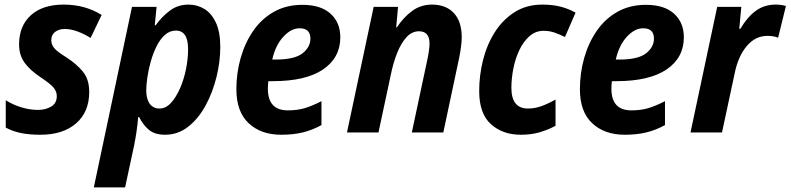

<svg xmlns="http://www.w3.org/2000/svg" viewBox="-20 -576 3438 835"><path d="M156 10Q106 10 70.5 2.5Q35 -5 5 -21V-140Q37 -120 73.5 -109Q110 -98 145 -98Q178 -98 202.5 -112.5Q227 -127 227 -158Q227 -178 213 -195Q199 -212 155 -241Q109 -272 86 -304.5Q63 -337 63 -383Q63 -463 114 -509.5Q165 -556 257 -556Q350 -556 422 -511L374 -411Q347 -428 317.5 -439Q288 -450 261 -450Q237 -450 220 -437.5Q203 -425 203 -401Q203 -382 216 -366.5Q229 -351 268 -327Q313 -298 340.5 -264.5Q368 -231 368 -176Q368 -89 311 -39.5Q254 10 156 10Z M388 239 554 -546H661L653 -466H657Q684 -504 719 -530Q754 -556 800 -556Q838 -556 869 -537Q900 -518 919 -477.5Q938 -437 938 -371Q938 -308 921.5 -241Q905 -174 874 -117Q843 -60 798.5 -25Q754 10 698 10Q653 10 627.5 -11.5Q602 -33 585 -67H581Q578 -32 573.5 -2Q569 28 563 58L524 239ZM674 -104Q701 -104 723.5 -128.5Q746 -153 763 -192Q780 -231 789 -276Q798 -321 798 -362Q798 -443 745 -443Q718 -443 697 -424Q676 -405 661 -375Q646 -345 636 -309.5Q626 -274 621 -240.5Q616 -207 616 -183Q616 -146 631 -125Q646 -104 674 -104Z M1203 10Q1115 10 1061.5 -40Q1008 -90 1008 -188Q1008 -258 1026.5 -323.5Q1045 -389 1081 -441.5Q1117 -494 1171 -524.5Q1225 -555 1295 -555Q1375 -555 1417.5 -516.5Q1460 -478 1460 -414Q1460 -325 1385 -274Q1310 -223 1166 -223H1147Q1145 -207 1145 -190Q1145 -96 1232 -96Q1271 -96 1303 -105Q1335 -114 1378 -136V-32Q1338 -10 1296.5 0Q1255 10 1203 10ZM1179 -317Q1261 -317 1295.5 -344Q1330 -371 1330 -408Q1330 -453 1283 -453Q1246 -453 1212 -416Q1178 -379 1164 -317Z M1489 0 1605 -546H1711L1703 -457H1706Q1735 -501 1772.5 -528.5Q1810 -556 1859 -556Q1919 -556 1953.5 -519.5Q1988 -483 1988 -414Q1988 -396 1985 -373Q1982 -350 1977 -325L1908 0H1771L1839 -319Q1843 -338 1845.5 -356Q1848 -374 1848 -387Q1848 -440 1802 -440Q1772 -440 1748.5 -415Q1725 -390 1707.5 -346.5Q1690 -303 1679 -248L1626 0Z M2245 10Q2166 10 2115 -36Q2064 -82 2064 -180Q2064 -249 2081 -316Q2098 -383 2132.5 -437Q2167 -491 2218.5 -523.5Q2270 -556 2339 -556Q2383 -556 2418 -547Q2453 -538 2483 -521L2437 -415Q2415 -426 2392.5 -434Q2370 -442 2344 -442Q2309 -442 2282.5 -418.5Q2256 -395 2238.5 -358Q2221 -321 2212.5 -277.5Q2204 -234 2204 -194Q2204 -104 2276 -104Q2306 -104 2335 -114.5Q2364 -125 2396 -143V-29Q2365 -12 2328 -1Q2291 10 2245 10Z M2697 10Q2609 10 2555.5 -40Q2502 -90 2502 -188Q2502 -258 2520.5 -323.5Q2539 -389 2575 -441.5Q2611 -494 2665 -524.5Q2719 -555 2789 -555Q2869 -555 2911.5 -516.5Q2954 -478 2954 -414Q2954 -325 2879 -274Q2804 -223 2660 -223H2641Q2639 -207 2639 -190Q2639 -96 2726 -96Q2765 -96 2797 -105Q2829 -114 2872 -136V-32Q2832 -10 2790.5 0Q2749 10 2697 10ZM2673 -317Q2755 -317 2789.5 -344Q2824 -371 2824 -408Q2824 -453 2777 -453Q2740 -453 2706 -416Q2672 -379 2658 -317Z M2983 0 3099 -546H3204L3195 -451H3200Q3230 -502 3267 -529Q3304 -556 3353 -556Q3378 -556 3398 -550L3364 -412Q3355 -416 3343 -418Q3331 -420 3317 -420Q3265 -420 3227.5 -375.5Q3190 -331 3175 -257L3120 0Z"/></svg>

Font: Noto Sans SemiCondensed
Style: Bold Italic
Weight: 700
Width: 4
Italic angle: -12°
Designer: Monotype Design Team
Foundry: Monotype Imaging Inc.
Version: Version 2.013; ttfautohint (v1.8.4.7-5d5b)